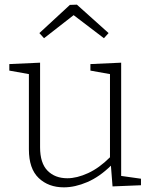

<svg xmlns="http://www.w3.org/2000/svg" viewBox="-20 -797 653 824"><path d="M254 7Q188 7 146 -33Q104 -73 104 -156V-479L20 -494V-522L152 -528V-165Q152 -97 184 -64.5Q216 -32 269 -32Q310 -32 358 -54Q406 -76 452 -122V-479L368 -494V-522L500 -528V-42L585 -30V-2L463 3L456 -86Q407 -38 354.5 -15.5Q302 7 254 7ZM169 -633 149 -655 280 -776 310 -777 446 -655 426 -633 296 -732Z"/></svg>

Font: Bitter Light
Style: Regular
Weight: 300
Designer: Sol Matas, and Bitter project Authors
Foundry: Sol Matas
Version: Version 2.001